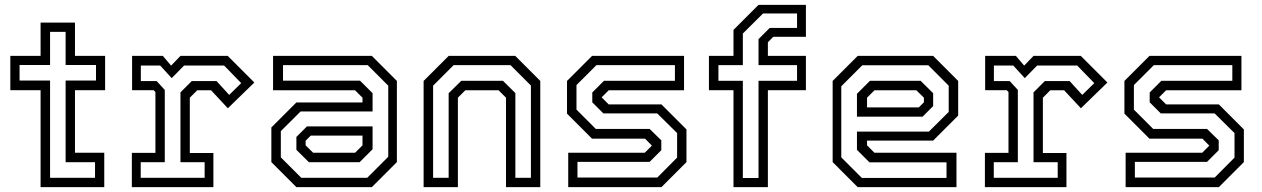

<svg xmlns="http://www.w3.org/2000/svg" viewBox="-20 -770 5193 790"><path d="M147 0V-399H22.5V-540H147V-677H288.5V-540H412.5V-399H288.5V-141.5H409V0ZM186 -38.5H371V-102.5H250V-438.5H375V-502.5H250V-639H186V-502.5H60.5V-438.5H186Z M522.5 0V-141H619.5V-391.5L612 -399H523.5V-540H650L684 -500L722.5 -540H917L1026.5 -430.5L917.5 -324.5L848.5 -398.5H791.5L761 -368V-140.5H858V0ZM559 -38.5H822V-102.5H722.5V-390L769 -436.5H871L923 -379.5L972.5 -428L902 -500.5H737.5L686.5 -448.5L639 -500.5H559.5V-436.5H624.5L658 -400V-102.5H559Z M1199.5 0 1096.5 -103V-245.5L1199.5 -348.5H1471.5V-368L1441 -398.5H1103.5V-540H1510L1613 -437V-103L1510 0ZM1251 -102.5 1199.5 -153.5V-206.5L1243 -250H1513V-156L1459.5 -102.5ZM1219.5 -38.5H1491L1577.5 -125V-417.5L1493 -502H1144.5V-438H1461.5L1513 -386.5V-311.5H1217L1135.5 -230.5V-122.5ZM1268.5 -141.5H1441L1471.5 -172V-212H1258.5L1237.5 -191V-172Z M1723 0V-437L1826 -540H2100L2203 -437V0H2062V-368L2031.5 -398.5H1894.5L1864 -368V0ZM1762 -38.5H1826V-386.5L1878 -437.5H2049.5L2100.5 -387V-38.5H2164.5V-418L2080.5 -502H1846.5L1762 -417.5Z M2318 0V-141.5H2633L2663.5 -172V-169.5L2634 -199.5H2416L2313 -302.5V-437L2416 -540H2794.5V-398.5H2484.5L2454 -368V-371L2484.5 -340.5H2701.5L2804.5 -237.5V-103L2701.5 0ZM2356 -39.5H2684.5L2766 -121.5V-222.5L2684 -303.5H2462.5L2417 -349V-389.5L2465 -437.5H2757V-502H2434L2352 -420V-319L2431.5 -239.5H2653L2701 -192.5V-152L2653 -104H2356Z M2998 0V-399H2897V-540H2998V-647L3101 -750H3296V-618.5H3161.5L3139.5 -596V-540H3296V-399H3139.5V0ZM3036.5 -37.5H3101V-437.5H3259.5V-502H3101V-609L3147 -655H3259.5V-714.5H3119.5L3036.5 -632V-502H2936V-437.5H3036.5Z M3819.5 -540 3922.5 -437V-294.5L3819.5 -191.5H3547.5V-172L3578 -141.5H3915.5V0H3509L3406 -103V-437L3509 -540ZM3768 -437.5 3819.5 -386.5V-333.5L3776 -290H3506V-384L3559.5 -437.5ZM3799.5 -501.5H3528L3441.5 -415V-122.5L3526 -38H3874.5V-102H3557.5L3506 -153.5V-228.5H3802L3883.5 -309.5V-417.5ZM3750.5 -398.5H3578L3547.5 -368V-328H3760.5L3781.5 -349V-368Z M4032.5 0V-141H4129.5V-391.5L4122 -399H4033.5V-540H4160L4194 -500L4232.5 -540H4427L4536.5 -430.5L4427.5 -324.5L4358.5 -398.5H4301.5L4271 -368V-140.5H4368V0ZM4069 -38.5H4332V-102.5H4232.5V-390L4279 -436.5H4381L4433 -379.5L4482.5 -428L4412 -500.5H4247.5L4196.5 -448.5L4149 -500.5H4069.5V-436.5H4134.5L4168 -400V-102.5H4069Z M4611.5 0V-141.5H4926.5L4957 -172V-169.5L4927.5 -199.5H4709.5L4606.5 -302.5V-437L4709.5 -540H5088V-398.5H4778L4747.5 -368V-371L4778 -340.5H4995L5098 -237.5V-103L4995 0ZM4649.5 -39.5H4978L5059.5 -121.5V-222.5L4977.5 -303.5H4756L4710.5 -349V-389.5L4758.5 -437.5H5050.5V-502H4727.5L4645.5 -420V-319L4725 -239.5H4946.5L4994.5 -192.5V-152L4946.5 -104H4649.5Z"/></svg>

Font: Tourney
Style: Regular
Weight: 400
Designer: Tyler Finck
Foundry: Etcetera Type Co
Version: Version 1.015